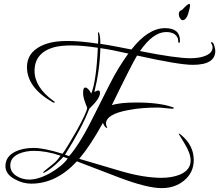

<svg xmlns="http://www.w3.org/2000/svg" viewBox="-20 -837 1129 989"><path d="M813 132Q738 132 595 78L376 -6Q270 109 141 109Q97 109 56 86Q8 60 8 19Q8 -31 59 -56Q98 -75 154 -75Q206 -75 302 -45Q314 -61 332 -91Q350 -121 375 -164Q429 -262 429 -282Q429 -282 426 -289.5Q423 -297 418 -311Q408 -338 408 -358Q408 -386 419 -386Q434 -386 450 -355Q463 -387 471.5 -446Q480 -505 484 -591Q405 -603 348 -603Q292 -603 256 -593Q158 -564 158 -472Q158 -387 257 -316Q262 -314 262 -311Q262 -308 258 -308Q256 -308 252 -310Q119 -386 119 -491Q119 -552 168 -586Q208 -615 273 -623Q299 -626 329 -626Q361 -626 400 -622.5Q439 -619 485 -612Q486 -622 486 -631.5Q486 -641 486 -651Q486 -655 485 -658V-665Q485 -671 487 -671L490 -669Q497 -649 497 -611Q526 -607 566.5 -599.5Q607 -592 657 -582Q743 -692 830 -692Q907 -692 907 -628Q907 -616 902 -616Q898 -616 898 -626Q898 -648 878 -662Q861 -672 836 -672Q769 -672 701 -574Q796 -555 860.5 -546Q925 -537 960 -537Q1002 -537 1031 -547Q1075 -562 1075 -593Q1075 -602 1071 -608.5Q1067 -615 1067 -617Q1067 -620 1070 -620Q1078 -620 1083.5 -602.5Q1089 -585 1089 -575Q1089 -503 973 -503Q901 -503 686 -551Q673 -530 640.5 -466Q608 -402 556 -295Q596 -309 682 -309Q800 -309 869 -285Q875 -284 875 -281Q875 -277 870 -277Q858 -277 832 -280Q807 -283 794 -283Q753 -283 714.5 -280Q676 -277 641 -270Q526 -249 526 -200Q526 -192 532 -180V-178Q521 -178 510 -204Q447 -89 388 -19L598 43Q662 62 715.5 70.5Q769 79 812 79Q866 79 908 62Q962 38 962 -10Q962 -47 931 -97Q900 -149 900 -148Q900 -149 901 -149Q905 -149 913 -142Q978 -88 978 -13Q978 53 927 94Q880 132 813 132ZM336 -33Q359 -58 389.5 -106Q420 -154 456 -226L542 -397Q567 -447 592 -487.5Q617 -528 641 -561Q598 -571 562 -578Q526 -585 497 -589Q494 -475 466 -363Q480 -371 487 -371Q495 -371 495 -358Q495 -329 440 -277Q421 -227 389.5 -167.5Q358 -108 315 -40ZM131 88Q179 88 241 53Q270 36 292.5 17.5Q315 -1 329 -21L306 -29Q303 -25 298 -20Q293 -15 286 -8Q245 33 207 53Q206 54 204 54Q203 54 203 52Q203 48 211 42L254 7Q268 -4 276.5 -14.5Q285 -25 292 -35Q254 -48 219.5 -54Q185 -60 156 -60Q112 -60 77 -45Q33 -25 33 15Q33 50 66 70Q95 88 131 88ZM920 -733Q914 -733 906 -745Q901 -754 901 -764Q901 -782 918 -786Q946 -817 955 -817Q959 -817 959 -809Q959 -799 949 -765Q938 -733 920 -733Z"/></svg>

Font: Love Light
Style: Regular
Weight: 400
Designer: Robert E. Leuschke
Foundry: Robert E. Leuschke
Version: Version 1.010; ttfautohint (v1.8.3)